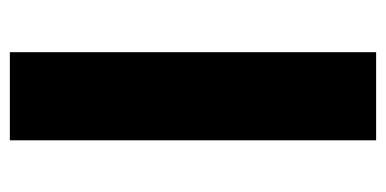

<svg xmlns="http://www.w3.org/2000/svg" viewBox="-217 -567 784 390"><g transform="rotate(90 175.0 -372.0)"><path d="M86 0H265V-744H86Z"/></g></svg>

Font: Noto Sans T Chinese Black
Style: Bold
Weight: 900
Designer: Ryoko NISHIZUKA (kana & ideographs); Paul D. Hunt (Latin, Greek & Cyrillic); Wenlong ZHANG (bopomofo); Sandoll Communica
Foundry: Adobe Systems Incorporated
Version: Version 1.000;PS 1;hotconv 1.0.78;makeotf.lib2.5.61930